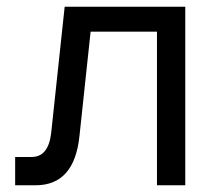

<svg xmlns="http://www.w3.org/2000/svg" viewBox="-20 -550 640 570"><path d="M25 0V-84H74Q124 -84 132 -156L172 -530H530V0H446V-456H249L216 -147Q201 0 86 0Z"/></svg>

Font: Geist Mono
Style: Regular
Weight: 400
Monospace: yes
Designer: Basement.studio, Andrés Briganti, Mateo Zaragoza
Foundry: Basement.studio, Vercel, Andrés Briganti, Guido Ferreyra, Mateo Zaragoza
Version: Version 1.500; ttfautohint (v1.8.4.7-5d5b)